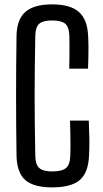

<svg xmlns="http://www.w3.org/2000/svg" viewBox="-20 -826 460 854"><path d="M212 7.5Q130 7.5 92.5 -25.2Q55 -58 53.5 -134.5Q52.5 -206.5 52 -271.8Q51.5 -337 51.5 -399.8Q51.5 -462.5 52 -527.8Q52.5 -593 53.5 -665Q54.5 -739.5 92.8 -773Q131 -806.5 211.5 -806.5Q293 -806.5 331 -772.8Q369 -739 372 -665Q373.5 -640 373.5 -616.2Q373.5 -592.5 373 -569Q372.5 -545.5 371.5 -520.5H288Q288.5 -546.5 288.8 -570.5Q289 -594.5 289 -618.5Q289 -642.5 288.5 -668.5Q287 -706.5 269.8 -720.8Q252.5 -735 211.5 -735Q172 -735 155 -720.8Q138 -706.5 137 -668.5Q135.5 -592 134.8 -526.8Q134 -461.5 134 -399.8Q134 -338 134.8 -273Q135.5 -208 137 -131Q138 -93 155.2 -78.2Q172.5 -63.5 212 -63.5Q255 -63.5 273 -78.2Q291 -93 292.5 -131Q293.5 -154 293.5 -176.2Q293.5 -198.5 293 -225.8Q292.5 -253 291.5 -289.5H375Q377 -243.5 377.5 -207Q378 -170.5 376 -134.5Q373 -58 334.8 -25.2Q296.5 7.5 212 7.5Z"/></svg>

Font: Big Shoulders
Style: Regular
Weight: 400
Designer: Patric King
Foundry: XO Type Co
Version: Version 2.002